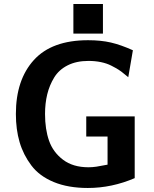

<svg xmlns="http://www.w3.org/2000/svg" viewBox="-20 -915 766 955"><path d="M345 -748V-895H492V-748ZM59 -348Q59 -518 148.5 -616.5Q238 -715 418 -715Q482 -715 531.5 -703.5Q581 -692 641 -665L618 -531Q616 -532 599.5 -546Q583 -560 569.5 -568.5Q556 -577 533.5 -588.5Q511 -600 482 -606Q453 -612 420 -612Q360 -612 316.5 -590Q273 -568 249.5 -529.5Q226 -491 215 -446Q204 -401 204 -348Q204 -272 224 -215Q244 -158 293.5 -120.5Q343 -83 420 -83Q439 -83 459.5 -86Q480 -89 495.5 -92.5Q511 -96 515 -96V-236H409V-336H650V-29Q536 20 417 20Q319 20 247.5 -9.5Q176 -39 136 -92Q96 -145 77.5 -208Q59 -271 59 -348Z"/></svg>

Font: Coval
Style: ExtraBold
Weight: 800
Foundry: Context Ltd
Version: Version 001.000